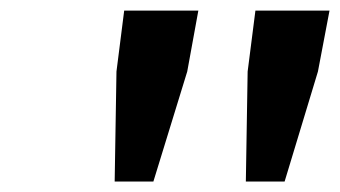

<svg xmlns="http://www.w3.org/2000/svg" viewBox="-20 -706 643 363"><path d="M196.8 -362.8 200.2 -570.8 214.8 -686H355L334 -570.8L270 -362.8ZM444.8 -362.8 448.2 -570.8 462.9 -686H603L581.1 -570.8L518.1 -362.8Z"/></svg>

Font: Office Code Pro Medium Italic
Style: Regular
Weight: 500
Italic angle: -9°
Designer: Nathan Rutzky & Paul D. Hunt
Foundry: Adobe Systems Incorporated
Version: Version 1.004;PS 001.004;hotconv 1.0.70;makeotf.lib2.5.58329